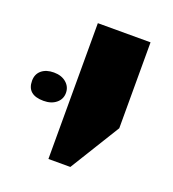

<svg xmlns="http://www.w3.org/2000/svg" viewBox="-169 -700 511 567"><g transform="rotate(20 87.0 -416.5)"><path d="M44.4 -203.1V-629.9H210V-359.9L113.3 -203.1ZM-28.3 -359.4Q-80.1 -359.4 -80.1 -403.8Q-80.1 -424.8 -65.7 -436.8Q-51.3 -448.7 -27.3 -448.7Q-3.4 -448.7 11.5 -436Q26.4 -423.3 26.4 -403.8Q26.4 -384.3 11.2 -371.8Q-3.9 -359.4 -28.3 -359.4Z"/></g></svg>

Font: Open Sans Condensed ExtraBold
Style: Regular
Weight: 800
Width: 3
Designer: Monotype Design Team
Foundry: Monotype Imaging Inc.
Version: Version 3.000; ttfautohint (v1.8.4)